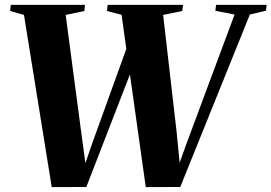

<svg xmlns="http://www.w3.org/2000/svg" viewBox="-20 -763 1110 785"><path d="M191.5 2 78 -702 21.5 -718 24 -743H327.5L325 -718L248.5 -702L311.5 -226.5L334.5 -56.5L310 -40L356 -174L539.5 -682.5L587 -654.5L333 1.5ZM576 2 477 -702.5 417.5 -718 420 -743H728.5L725 -718L647 -702L702 -224.5L718.5 -56L694 -40.5L742 -174.5L939 -703.5L860.5 -719L863.5 -743H1070L1067.5 -719.5L1001.5 -703.5L717 1.5Z"/></svg>

Font: Merriweather 120pt ExtraBold
Style: Italic
Weight: 800
Italic angle: -7.8°
Version: Version 2.101